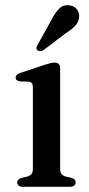

<svg xmlns="http://www.w3.org/2000/svg" viewBox="-20 -716 342 736"><path d="M210.5 -455V-69.5Q210.5 -56 215.8 -49.2Q221 -42.5 231 -39.5L253 -34.5Q261.5 -32 265.8 -27.8Q270 -23.5 270 -16.5Q270 -9 264.2 -4.5Q258.5 0 247.5 0H67.5Q57.5 0 51.8 -4.5Q46 -9 46 -16.5Q46 -23 50.2 -27.2Q54.5 -31.5 62.5 -34L86 -39.5Q96 -43 101 -49.2Q106 -55.5 106 -69V-380.5Q106 -392 102.2 -396.8Q98.5 -401.5 90 -403L56 -404Q48 -405.5 44 -409Q40 -412.5 40 -418.5Q40 -425 44.5 -429.2Q49 -433.5 59.5 -437L151 -467.5Q165 -472 173.5 -474Q182 -476 190 -476Q200 -476 205.2 -470.5Q210.5 -465 210.5 -455ZM177 -639.5Q191.5 -667.5 207 -683Q222.5 -698.5 245.5 -695.5Q265.5 -693.5 275.5 -679.2Q285.5 -665 283 -648.5Q281 -631 268.2 -617.2Q255.5 -603.5 234 -590L145.5 -523Q140 -520.5 134 -520.2Q128 -520 123.5 -523.5Q118.5 -528 119.8 -533.5Q121 -539 124.5 -544.5Z"/></svg>

Font: Fraunces 11pt
Style: Regular
Weight: 400
Version: Version 1.000;[b76b70a41]